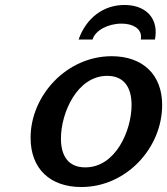

<svg xmlns="http://www.w3.org/2000/svg" viewBox="-20 -739 672 772"><path d="M603 -580C605 -590 606 -600 606 -610C606 -676 558 -719 480 -719C397 -719 327 -668 296 -580H352C363 -617 414 -644 469 -644C516 -644 547 -623 547 -592C547 -587 547 -582 546 -580ZM103 -185C103 -59 183 13 307 13C488 13 632 -144 632 -317C632 -440 553 -513 429 -513C248 -513 103 -355 103 -185ZM225 -182C225 -285 290 -434 411 -434C480 -434 509 -386 509 -317C509 -214 445 -66 323 -66C254 -66 225 -113 225 -182Z"/></svg>

Font: Perun SemiBold Italic
Style: Regular
Weight: 400
Italic angle: -12°
Foundry: Copyright (c) Stefan Peev, Context Ltd, 2016
Version: Version 1.026